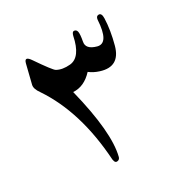

<svg xmlns="http://www.w3.org/2000/svg" viewBox="-148 -680 881 901"><g transform="rotate(-30 292.5 -229.0)"><path d="M487 -531Q489 -549 503 -549Q519 -549 518 -520Q517 -489 511.5 -455Q506 -421 496 -384Q469 -286 375 -316Q346 -325 324 -342Q276 -290 218 -294Q281 -41 251 77Q248 87 240 90Q231 93 226 89Q221 85 219 72Q202 -196 84 -371Q63 -400 68 -420L93 -521Q102 -557 128 -518Q186 -433 199 -425Q227 -409 270 -413Q329 -419 350 -522Q355 -542 365 -541Q377 -540 380 -527Q383 -513 376 -476Q368 -438 423 -423Q480 -408 487 -531Z"/></g></svg>

Font: Amiri
Style: Regular
Weight: 400
Designer: Khaled Hosny
Version: Version 0.114